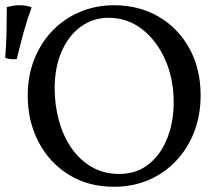

<svg xmlns="http://www.w3.org/2000/svg" viewBox="-71 -705 822 734"><path d="M365 9Q266 9 192 -37Q118 -83 76.5 -162Q35 -241 35 -340Q35 -416 60.5 -479.5Q86 -543 131 -589Q176 -635 236 -660Q296 -685 365 -685Q460 -685 535 -641.5Q610 -598 653 -520Q696 -442 696 -340Q696 -266 672 -202.5Q648 -139 603.5 -91.5Q559 -44 498.5 -17.5Q438 9 365 9ZM385 -40Q450 -40 496.5 -76.5Q543 -113 568 -175.5Q593 -238 593 -314Q593 -404 560.5 -477Q528 -550 472 -593.5Q416 -637 344 -637Q285 -637 238.5 -603.5Q192 -570 165 -509Q138 -448 138 -367Q138 -304 154 -245Q170 -186 201.5 -140Q233 -94 279 -67Q325 -40 385 -40ZM-7 -479Q-21 -478 -31 -479Q-41 -480 -51 -484Q-47 -536 -46 -584.5Q-45 -633 -45 -678Q-33 -681 -21 -683Q-9 -685 3 -685Q29 -685 50 -677Q33 -631 20 -584Q7 -537 -7 -479Z"/></svg>

Font: Vollkorn
Style: Regular
Weight: 400
Designer: Friedrich Althausen
Foundry: Friedrich Althausen
Version: Version 4.104